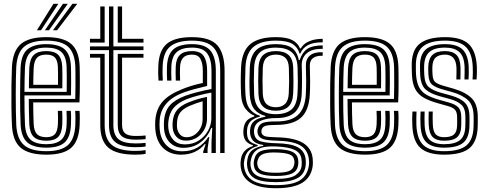

<svg xmlns="http://www.w3.org/2000/svg" viewBox="-20 -804 2562 1009"><path d="M224 8.8Q132.8 8.8 90 -26.5Q47.2 -61.8 42.8 -145Q40.5 -189.8 40 -247.8Q39.5 -305.8 40.2 -361.1Q41 -416.5 42.8 -453.5Q47.8 -537.8 90.2 -573.2Q132.8 -608.8 222.5 -608.8Q311.8 -608.8 353.2 -574.1Q394.8 -539.5 398.5 -457.2Q399 -449.8 399.2 -427.9Q399.5 -406 399.6 -377.1Q399.8 -348.2 399.2 -318.6Q398.8 -289 397.5 -265.8H154.5Q154.8 -232.2 155.2 -204.9Q155.8 -177.5 157 -152.2Q158.8 -115 174.4 -99Q190 -83 224 -83Q253.2 -83 267.8 -98.1Q282.2 -113.2 284.2 -150.5Q285 -165.8 285 -185Q285 -204.2 283.8 -221.5H306.8Q307.8 -203.2 307.8 -183.4Q307.8 -163.5 307.2 -149.5Q305 -104 285.5 -84.2Q266 -64.5 224 -64.5Q178.2 -64.5 157.4 -84.6Q136.5 -104.8 134 -151Q132.8 -181.2 132.1 -215.8Q131.5 -250.2 131.2 -284.2H375.5Q376.5 -316.8 376.6 -353Q376.8 -389.2 376.5 -417.9Q376.2 -446.5 375.8 -456.2Q372.2 -528.2 336.8 -559.4Q301.2 -590.5 222.5 -590.5Q144.5 -590.5 107.1 -558.8Q69.8 -527 65.5 -451.8Q64.2 -427 63.5 -389Q62.8 -351 62.8 -307.8Q62.8 -264.5 63.4 -222.4Q64 -180.2 65.5 -147.2Q69.2 -74.2 105.8 -41.9Q142.2 -9.5 224 -9.5Q301.2 -9.5 336.8 -41.2Q372.2 -73 375.8 -146.2Q376.5 -161.8 376.5 -183.1Q376.5 -204.5 375 -221.5H398Q399.5 -204.5 399.4 -183.2Q399.2 -162 398.5 -145.5Q394.5 -62.8 353.9 -27Q313.2 8.8 224 8.8ZM224 -28Q154.5 -28 123.1 -56.1Q91.8 -84.2 88.5 -148Q87 -178.8 86.2 -219.6Q85.5 -260.5 85.6 -303.5Q85.8 -346.5 86.4 -385Q87 -423.5 88.2 -449.8Q92.2 -518.2 125 -545.1Q157.8 -572 222.5 -572Q289 -572 319.4 -545.1Q349.8 -518.2 352.8 -455.8Q353.2 -446.8 353.5 -422.4Q353.8 -398 353.8 -366.1Q353.8 -334.2 352.8 -302.8H108.5Q108.5 -260.2 109.1 -220Q109.8 -179.8 111.2 -150.2Q114.2 -93.8 140.6 -70Q167 -46.2 224 -46.2Q275.2 -46.2 301.2 -68.6Q327.2 -91 330 -147.5Q330.8 -163 330.8 -183Q330.8 -203 329.5 -221.5H352.2Q353.8 -203.5 353.6 -183.5Q353.5 -163.5 352.8 -147Q349.8 -83.2 319.8 -55.6Q289.8 -28 224 -28ZM108.5 -321.2H330.5Q331.2 -362.5 330.9 -401.5Q330.5 -440.5 330 -454.8Q327.5 -507.5 302.5 -530.6Q277.5 -553.8 222.5 -553.8Q167.5 -553.8 141 -529.9Q114.5 -506 111.2 -448.5Q110 -424.5 109.4 -390.4Q108.8 -356.2 108.5 -321.2ZM131.8 -339.8Q131.8 -360.8 132.5 -393.5Q133.2 -426.2 134 -447.2Q136.8 -495.5 157.9 -515.5Q179 -535.5 222.5 -535.5Q265.5 -535.5 285.2 -516.5Q305 -497.5 307 -454.2Q307.8 -440.8 307.9 -407.5Q308 -374.2 307.5 -339.8ZM154.8 -358.2H284.8Q285.2 -388.8 284.9 -416.4Q284.5 -444 284.2 -452.2Q282.8 -486 268.8 -501.5Q254.8 -517 222.5 -517Q189 -517 174 -500.1Q159 -483.2 157 -446.2Q156 -424.8 155.5 -403.5Q155 -382.2 154.8 -358.2ZM173.8 -645 261 -784H286.5L195.5 -645ZM258.2 -645 360.5 -784H386L280 -645ZM216 -645 310.8 -784H336.2L237.5 -645Z M692.2 -30.5Q617.8 -30.5 585.2 -57.6Q552.8 -84.8 552.8 -147V-540.5H452.8V-560.2H552.8V-770H575.8V-560.2H734V-540.5H575.8V-147Q575.8 -95 602.8 -72.6Q629.8 -50.2 692.2 -50.2Q719.8 -50.2 745.2 -53.2V-34Q726 -30.5 692.2 -30.5ZM452.8 -580.2V-600H507V-770H530V-580.2ZM598.8 -580.2V-770H621.5V-600H734V-580.2ZM692.2 8.8Q593 8.8 550 -27.5Q507 -63.8 507 -147V-501H452.8V-520.8H530V-147Q530 -74 567.6 -42.5Q605.2 -11 692.2 -11Q719.8 -11 745.2 -15V4.2Q725.2 8.8 692.2 8.8ZM692.2 -70Q642.2 -70 620.5 -87.9Q598.8 -105.8 598.8 -147V-520.8H734V-501H621.5V-147Q621.5 -116.2 638 -102.9Q654.5 -89.5 692.2 -89.5Q707.5 -89.5 720.8 -90Q734 -90.5 745.2 -92V-72.8Q724.2 -70 692.2 -70Z M1137.2 0V-432.5Q1137.2 -513.2 1104.1 -551.9Q1071 -590.5 988.8 -590.5Q912.8 -590.5 875.2 -560.4Q837.8 -530.2 834.8 -457Q834 -438 834.1 -419Q834.2 -400 835.5 -380.5H813Q811.5 -401.8 811.2 -419.2Q811 -436.8 812 -458Q815.2 -539.2 856.9 -574Q898.5 -608.8 988.8 -608.8Q1084.5 -608.8 1122.4 -565.6Q1160.2 -522.5 1160.2 -432.5V0ZM1091.5 0.2V-58.2L1095.5 -132H1090.5Q1070.8 -83.8 1033.1 -55.4Q995.5 -27 944 -27.2Q901.2 -27.2 873.6 -54Q846 -80.8 842 -127.2Q840.5 -146.8 841.8 -166.8Q845.5 -219.5 872.1 -249.8Q898.8 -280 952.5 -300.2Q977.2 -309.5 1017.5 -319.9Q1057.8 -330.2 1091.5 -336.2V-432.5Q1091.5 -491.8 1069.1 -522.8Q1046.8 -553.8 988.8 -553.8Q935.5 -553.8 909.1 -530.6Q882.8 -507.5 880.5 -455Q880 -440.2 879.9 -420.6Q879.8 -401 881 -380.5H858.2Q857 -400.8 857 -420.5Q857 -440.2 857.5 -455.5Q860.2 -517 891 -544.5Q921.8 -572 988.8 -572Q1058.5 -572 1086.4 -537.5Q1114.2 -503 1114.2 -432.5V0.2ZM931 8.8Q874.2 8.8 838.1 -25.4Q802 -59.5 796.2 -123.8Q794.5 -147.5 796 -170.8Q800.8 -231 833.6 -269.1Q866.5 -307.2 936.8 -335.2Q961.5 -345.2 985.9 -352.8Q1010.2 -360.2 1045.8 -368V-432.5Q1045.8 -472 1033.2 -494.5Q1020.8 -517 988.8 -517Q957 -517 942.2 -500.2Q927.5 -483.5 926.2 -452.5Q925.8 -443.2 925.6 -422.5Q925.5 -401.8 926.5 -380.5H903.8Q902.8 -402.8 902.9 -422.1Q903 -441.5 903.5 -454.5Q905 -495 925.4 -515.2Q945.8 -535.5 988.8 -535.5Q1034 -535.5 1051.2 -508.5Q1068.5 -481.5 1068.5 -432.5V-352.2Q1036.2 -345 1003.5 -336.1Q970.8 -327.2 944.8 -317.8Q824.5 -273.5 818.8 -168.8Q818.2 -159 818.2 -147.5Q818.2 -136 819.2 -125.8Q823.5 -72.5 854.6 -40.8Q885.8 -9 937.8 -9Q984.5 -9 1018.2 -28.8Q1052 -48.5 1074.8 -83.8H1080L1070.8 -21.8V0H1048L1047.8 -7L1060.5 -47H1056.2Q1010.8 8.8 931 8.8ZM951.5 -45.2Q993.5 -45.2 1024.9 -65.5Q1056.2 -85.8 1073.5 -117.4Q1090.8 -149 1090.8 -183.2V-317.5Q1058.5 -311.8 1021.5 -302Q984.5 -292.2 960 -282.5Q914.2 -263.5 891.8 -236.1Q869.2 -208.8 864.5 -163Q863 -145.8 864.8 -129Q869.5 -91.5 891.4 -68.4Q913.2 -45.2 951.5 -45.2ZM956.8 -65Q926.2 -65 908.2 -84Q890.2 -103 887.5 -131.2Q886.2 -147.2 887.2 -161.8Q890.5 -201.5 909.8 -225Q929 -248.5 967.8 -264.8Q993.2 -275.2 1016.5 -282.1Q1039.8 -289 1067.8 -294.8V-181.2Q1067.8 -134 1036.5 -99.5Q1005.2 -65 956.8 -65ZM959.8 -82.8Q995 -82.8 1019.9 -110.9Q1044.8 -139 1044.8 -179.2V-271.8Q1009.8 -262 975.5 -247.2Q942.2 -232.5 927.1 -212.8Q912 -193 910.2 -160.8Q909.5 -152.2 909.8 -145.6Q910 -139 910.5 -133Q912.5 -113.8 925.2 -98.2Q938 -82.8 959.8 -82.8Z M1430 185.2Q1254.8 185.2 1244.5 68.5Q1242.8 51 1246.2 32Q1254.5 -19.8 1309 -36.2V-41Q1286.8 -47.5 1274.6 -60.5Q1262.5 -73.5 1259.5 -97Q1258 -109.2 1259.5 -123.2Q1261.8 -147.8 1273.2 -165Q1284.8 -182.2 1316.2 -191.8V-196.5Q1291.8 -205.2 1270.8 -231.8Q1249.8 -258.2 1247.2 -304.5Q1245.2 -340.8 1245.2 -376.5Q1245.2 -412.2 1247 -452.5Q1251.5 -536 1295.8 -572.4Q1340 -608.8 1429.8 -608.8Q1486.8 -608.8 1516 -593.2Q1545.2 -577.8 1556.5 -549.8H1561.2Q1573.2 -571 1594.5 -582Q1615.8 -593 1638.1 -596.8Q1660.5 -600.5 1675.8 -600V-581.5Q1626 -582.2 1597.8 -566.6Q1569.5 -551 1558.8 -523H1553.8Q1544.8 -555.8 1516.8 -573.1Q1488.8 -590.5 1429.8 -590.5Q1352.2 -590.5 1313 -558.4Q1273.8 -526.2 1270 -452.2Q1268.2 -411 1268.1 -377.1Q1268 -343.2 1270 -305.8Q1272.8 -256 1293.8 -230.2Q1314.8 -204.5 1345.8 -196V-191.2Q1311.8 -182 1296.5 -166.2Q1281.2 -150.5 1278.5 -123.2Q1277.2 -111.5 1278.5 -96.8Q1280.8 -74 1292.1 -62.6Q1303.5 -51.2 1334 -41.8V-36.8Q1300.8 -26.5 1285.5 -10.2Q1270.2 6 1265.2 32Q1263.2 41 1262.1 48.9Q1261 56.8 1262.2 68.2Q1268 120.2 1307.9 144.6Q1347.8 169 1430 169Q1515.5 169 1555.4 144.2Q1595.2 119.5 1603.2 66.2Q1606 48.5 1602.8 29Q1595.5 -19 1556.2 -40.9Q1517 -62.8 1434.2 -64.8Q1380.8 -66 1361.4 -73.6Q1342 -81.2 1336 -96.5Q1333.8 -101.5 1333.1 -110.4Q1332.5 -119.2 1334 -124.2Q1340.2 -149.8 1361 -158Q1381.8 -166.2 1430 -165.8Q1507.5 -165 1545 -199Q1582.5 -233 1587 -305.8Q1589 -345 1589 -378.2Q1589 -411.5 1587.5 -457Q1586 -492.5 1608.5 -512Q1631 -531.5 1675.8 -529.5V-511Q1606 -512.8 1608.2 -455.8Q1609.5 -416 1609.8 -380.5Q1610 -345 1608 -305Q1602.8 -221.2 1560.5 -184.4Q1518.2 -147.5 1429.8 -147.5Q1389 -147.5 1373.6 -142.2Q1358.2 -137 1354.2 -119.8Q1354 -118.2 1353.8 -112.6Q1353.5 -107 1355.2 -103.8Q1360.5 -91.2 1375.2 -87.4Q1390 -83.5 1434.2 -82.5Q1526.2 -80.5 1572 -53Q1617.8 -25.5 1623.2 29.2Q1625.2 49.8 1623.5 66.5Q1616.2 126.5 1569.4 155.9Q1522.5 185.2 1430 185.2ZM1430 153.2Q1352 153.2 1317.8 133.1Q1283.5 113 1278.8 68.2Q1277.5 57 1278.2 48.8Q1279 40.5 1280.5 31.8Q1285.5 2.5 1304.5 -13.9Q1323.5 -30.2 1363.5 -37.8V-42.2Q1331.8 -46.5 1315.8 -59.2Q1299.8 -72 1295 -96.8Q1293 -108.5 1294.5 -123.5Q1296.8 -152.2 1316 -168Q1335.2 -183.8 1374.5 -190.5V-195Q1337.2 -204.2 1316.4 -230.2Q1295.5 -256.2 1292.5 -307.8Q1290.8 -341.8 1290.9 -376.2Q1291 -410.8 1292.8 -450.5Q1296 -514 1328.8 -543Q1361.5 -572 1429.8 -572Q1485 -572 1513.1 -552.6Q1541.2 -533.2 1550.2 -488.5H1554.8Q1568.8 -529.5 1595.2 -547.4Q1621.8 -565.2 1675.8 -565.5V-547Q1620.5 -548.8 1591.9 -523.9Q1563.2 -499 1565.8 -455.2Q1567.2 -419.5 1567.1 -378.9Q1567 -338.2 1565.5 -308.2Q1561.5 -242.5 1528.2 -212.6Q1495 -182.8 1429.8 -183.5Q1390.8 -184 1356.6 -171.9Q1322.5 -159.8 1316.2 -128Q1313 -112.2 1316.5 -97.8Q1322.8 -69 1351.2 -60.8Q1379.8 -52.5 1434 -51.2Q1507.2 -49.8 1543.2 -31.1Q1579.2 -12.5 1585.8 29Q1588.8 47.8 1586.2 66.8Q1579.8 114 1540.5 133.6Q1501.2 153.2 1430 153.2ZM1429.8 -204Q1483.2 -204 1511.6 -228.5Q1540 -253 1543.2 -309Q1545.2 -342.5 1545.2 -376.8Q1545.2 -411 1543.8 -450.2Q1541.2 -506.2 1512.5 -530Q1483.8 -553.8 1429.8 -553.8Q1373.5 -553.8 1345.9 -528.8Q1318.2 -503.8 1315.5 -449.2Q1314 -410.2 1314 -377Q1314 -343.8 1315.5 -307.8Q1318.2 -253.8 1347 -228.9Q1375.8 -204 1429.8 -204ZM1429.8 -222.2Q1386.2 -222.2 1363.4 -243Q1340.5 -263.8 1338.2 -309.8Q1336.8 -344.5 1336.9 -377.6Q1337 -410.8 1338.2 -447.8Q1340.5 -494.8 1363.5 -515.1Q1386.5 -535.5 1429.8 -535.5Q1472.8 -535.5 1495.8 -515.4Q1518.8 -495.2 1520.8 -449.8Q1522.2 -411.2 1522.2 -378Q1522.2 -344.8 1520.5 -310.2Q1517.8 -263.5 1494.8 -242.9Q1471.8 -222.2 1429.8 -222.2ZM1429.8 -240.5Q1459.2 -240.5 1477.2 -257Q1495.2 -273.5 1497.5 -312Q1499.2 -343.8 1499.4 -376.2Q1499.5 -408.8 1498 -448.8Q1496.2 -485.8 1478.2 -501.4Q1460.2 -517 1429.8 -517Q1398.8 -517 1380.8 -500.9Q1362.8 -484.8 1361 -446.8Q1359.8 -411.5 1359.6 -378.8Q1359.5 -346 1361 -310.8Q1363 -273.5 1380.8 -257Q1398.5 -240.5 1429.8 -240.5ZM1430 136.2Q1505.2 136.2 1533.8 116.2Q1562.2 96.2 1565 67.2Q1567.2 47.2 1564 28.8Q1558.8 -1.8 1528 -16.5Q1497.2 -31.2 1434 -34.2Q1370 -37.5 1339.2 -21.6Q1308.5 -5.8 1299.2 32.5Q1297.2 40.5 1296.4 48.6Q1295.5 56.8 1297.2 69.2Q1302.5 105.8 1334.5 121Q1366.5 136.2 1430 136.2ZM1430 120.8Q1371.8 120.8 1345.2 108.2Q1318.8 95.8 1314.5 68.5Q1312.8 58.5 1313.5 49.9Q1314.2 41.2 1316.8 32Q1323.8 1.5 1351 -10Q1378.2 -21.5 1435.5 -20Q1488.5 -18.5 1514.4 -7Q1540.2 4.5 1545.5 29Q1550 48.8 1546 66.8Q1540.8 95.8 1513.8 108.2Q1486.8 120.8 1430 120.8ZM1430 103.8Q1474.5 103.8 1496.8 95.6Q1519 87.5 1524.5 66.5Q1527.2 57.8 1527.5 48.2Q1527.8 38.8 1523.8 29Q1519.2 13.8 1498.6 6.5Q1478 -0.8 1434 -2.5Q1386.5 -4.2 1364.1 4.9Q1341.8 14 1336.8 31.8Q1328 50.2 1334.2 68.5Q1338.8 87 1361 95.4Q1383.2 103.8 1430 103.8Z M1899 8.8Q1807.8 8.8 1765 -26.5Q1722.2 -61.8 1717.8 -145Q1715.5 -189.8 1715 -247.8Q1714.5 -305.8 1715.2 -361.1Q1716 -416.5 1717.8 -453.5Q1722.8 -537.8 1765.2 -573.2Q1807.8 -608.8 1897.5 -608.8Q1986.8 -608.8 2028.2 -574.1Q2069.8 -539.5 2073.5 -457.2Q2074 -449.8 2074.2 -427.9Q2074.5 -406 2074.6 -377.1Q2074.8 -348.2 2074.2 -318.6Q2073.8 -289 2072.5 -265.8H1829.5Q1829.8 -232.2 1830.2 -204.9Q1830.8 -177.5 1832 -152.2Q1833.8 -115 1849.4 -99Q1865 -83 1899 -83Q1928.2 -83 1942.8 -98.1Q1957.2 -113.2 1959.2 -150.5Q1960 -165.8 1960 -185Q1960 -204.2 1958.8 -221.5H1981.8Q1982.8 -203.2 1982.8 -183.4Q1982.8 -163.5 1982.2 -149.5Q1980 -104 1960.5 -84.2Q1941 -64.5 1899 -64.5Q1853.2 -64.5 1832.4 -84.6Q1811.5 -104.8 1809 -151Q1807.8 -181.2 1807.1 -215.8Q1806.5 -250.2 1806.2 -284.2H2050.5Q2051.5 -316.8 2051.6 -353Q2051.8 -389.2 2051.5 -417.9Q2051.2 -446.5 2050.8 -456.2Q2047.2 -528.2 2011.8 -559.4Q1976.2 -590.5 1897.5 -590.5Q1819.5 -590.5 1782.1 -558.8Q1744.8 -527 1740.5 -451.8Q1739.2 -427 1738.5 -389Q1737.8 -351 1737.8 -307.8Q1737.8 -264.5 1738.4 -222.4Q1739 -180.2 1740.5 -147.2Q1744.2 -74.2 1780.8 -41.9Q1817.2 -9.5 1899 -9.5Q1976.2 -9.5 2011.8 -41.2Q2047.2 -73 2050.8 -146.2Q2051.5 -161.8 2051.5 -183.1Q2051.5 -204.5 2050 -221.5H2073Q2074.5 -204.5 2074.4 -183.2Q2074.2 -162 2073.5 -145.5Q2069.5 -62.8 2028.9 -27Q1988.2 8.8 1899 8.8ZM1899 -28Q1829.5 -28 1798.1 -56.1Q1766.8 -84.2 1763.5 -148Q1762 -178.8 1761.2 -219.6Q1760.5 -260.5 1760.6 -303.5Q1760.8 -346.5 1761.4 -385Q1762 -423.5 1763.2 -449.8Q1767.2 -518.2 1800 -545.1Q1832.8 -572 1897.5 -572Q1964 -572 1994.4 -545.1Q2024.8 -518.2 2027.8 -455.8Q2028.2 -446.8 2028.5 -422.4Q2028.8 -398 2028.8 -366.1Q2028.8 -334.2 2027.8 -302.8H1783.5Q1783.5 -260.2 1784.1 -220Q1784.8 -179.8 1786.2 -150.2Q1789.2 -93.8 1815.6 -70Q1842 -46.2 1899 -46.2Q1950.2 -46.2 1976.2 -68.6Q2002.2 -91 2005 -147.5Q2005.8 -163 2005.8 -183Q2005.8 -203 2004.5 -221.5H2027.2Q2028.8 -203.5 2028.6 -183.5Q2028.5 -163.5 2027.8 -147Q2024.8 -83.2 1994.8 -55.6Q1964.8 -28 1899 -28ZM1783.5 -321.2H2005.5Q2006.2 -362.5 2005.9 -401.5Q2005.5 -440.5 2005 -454.8Q2002.5 -507.5 1977.5 -530.6Q1952.5 -553.8 1897.5 -553.8Q1842.5 -553.8 1816 -529.9Q1789.5 -506 1786.2 -448.5Q1785 -424.5 1784.4 -390.4Q1783.8 -356.2 1783.5 -321.2ZM1806.8 -339.8Q1806.8 -360.8 1807.5 -393.5Q1808.2 -426.2 1809 -447.2Q1811.8 -495.5 1832.9 -515.5Q1854 -535.5 1897.5 -535.5Q1940.5 -535.5 1960.2 -516.5Q1980 -497.5 1982 -454.2Q1982.8 -440.8 1982.9 -407.5Q1983 -374.2 1982.5 -339.8ZM1829.8 -358.2H1959.8Q1960.2 -388.8 1959.9 -416.4Q1959.5 -444 1959.2 -452.2Q1957.8 -486 1943.8 -501.5Q1929.8 -517 1897.5 -517Q1864 -517 1849 -500.1Q1834 -483.2 1832 -446.2Q1831 -424.8 1830.5 -403.5Q1830 -382.2 1829.8 -358.2Z M2313.8 -64.5Q2274 -64.5 2254.4 -83.4Q2234.8 -102.2 2233 -149Q2232.5 -163.8 2232.2 -183.4Q2232 -203 2233 -218H2254.2Q2253.5 -203.5 2253.6 -186.9Q2253.8 -170.2 2254.5 -149.8Q2255.8 -113.2 2269.9 -98.1Q2284 -83 2313.8 -83Q2349.2 -83 2365.2 -96.8Q2381.2 -110.5 2382 -143.2Q2382.5 -157.2 2382.5 -166.8Q2382.5 -176.2 2382.2 -189Q2382 -215.5 2370.8 -227.5Q2359.5 -239.5 2335.2 -246.2L2280 -261.8Q2236.2 -274 2207.1 -290.5Q2178 -307 2162.6 -335.1Q2147.2 -363.2 2144.8 -410.2Q2144.2 -423.5 2144.1 -433.1Q2144 -442.8 2143.8 -453.2Q2141.2 -537.8 2184.4 -573.2Q2227.5 -608.8 2318.8 -608.8Q2403.5 -608.8 2442.1 -573.4Q2480.8 -538 2485.8 -456.8Q2486.5 -444.5 2486.4 -424.8Q2486.2 -405 2484.5 -386.5H2463.2Q2464.8 -404.8 2464.9 -424.6Q2465 -444.5 2464.2 -455.5Q2460.5 -527.2 2426.5 -558.9Q2392.5 -590.5 2318.8 -590.5Q2237.5 -590.5 2200.5 -558.1Q2163.5 -525.8 2165.5 -452.5Q2165.5 -442.5 2165.5 -432.6Q2165.5 -422.8 2166.5 -410.2Q2169.8 -367.5 2183.9 -343Q2198 -318.5 2223.4 -304.6Q2248.8 -290.8 2285.8 -280.2L2340.5 -264.8Q2373.8 -255.5 2388.9 -239.4Q2404 -223.2 2404 -189Q2404 -174.8 2404.1 -166.1Q2404.2 -157.5 2403.8 -142.8Q2403 -101.8 2382.4 -83.1Q2361.8 -64.5 2313.8 -64.5ZM2313.8 -28Q2251.5 -28 2222 -55Q2192.5 -82 2190 -147.2Q2189.2 -163.5 2189.2 -183.8Q2189.2 -204 2190.2 -218H2211.5Q2210.8 -204.2 2210.9 -184Q2211 -163.8 2211.5 -148.2Q2213.8 -92.5 2238.1 -69.4Q2262.5 -46.2 2313.8 -46.2Q2372.2 -46.2 2398.4 -68.5Q2424.5 -90.8 2425.5 -143Q2425.8 -155.5 2425.8 -165.9Q2425.8 -176.2 2425.8 -189Q2425.8 -233.8 2404.9 -253.2Q2384 -272.8 2345.8 -283.2L2291.8 -298Q2243 -311.2 2217.4 -333.2Q2191.8 -355.2 2188.2 -409.8Q2187.5 -421.5 2187.4 -432.1Q2187.2 -442.8 2187.2 -452.2Q2185.5 -515.2 2217.1 -543.6Q2248.8 -572 2318.8 -572Q2381.8 -572 2410.8 -544Q2439.8 -516 2443 -454.5Q2443.5 -444 2443.5 -424.1Q2443.5 -404.2 2442 -386.5H2420.8Q2421.2 -404.2 2421.6 -424.2Q2422 -444.2 2421.5 -451.5Q2419.5 -506.5 2394.2 -530.1Q2369 -553.8 2318.8 -553.8Q2261.8 -553.8 2235.6 -529.9Q2209.5 -506 2208.8 -452.8Q2208.5 -440.5 2208.9 -430.8Q2209.2 -421 2209.8 -410.5Q2212 -364 2233.9 -346Q2255.8 -328 2297.5 -316.5L2350.8 -301.8Q2400.5 -287.8 2423.9 -263.5Q2447.2 -239.2 2447.2 -189Q2447.2 -178.2 2447.4 -167.4Q2447.5 -156.5 2447 -142.8Q2446 -81.5 2415.4 -54.8Q2384.8 -28 2313.8 -28ZM2313.8 8.8Q2229.8 8.8 2190 -26.2Q2150.2 -61.2 2146.8 -145.5Q2146 -164.8 2146.1 -183.5Q2146.2 -202.2 2147.5 -218H2169Q2168 -204.2 2167.9 -184Q2167.8 -163.8 2168.2 -146.2Q2171.5 -71.5 2206 -40.5Q2240.5 -9.5 2313.8 -9.5Q2396.5 -9.5 2432.1 -40.6Q2467.8 -71.8 2468.8 -142.5Q2469.2 -157.2 2469.1 -166Q2469 -174.8 2469 -189Q2469 -249.5 2439.8 -277.1Q2410.5 -304.8 2356 -320.2L2303.2 -335Q2270.5 -344.2 2252 -358.4Q2233.5 -372.5 2231.5 -410.5Q2231 -421.8 2230.6 -431.1Q2230.2 -440.5 2230.5 -452Q2231.8 -495 2252.5 -515.2Q2273.2 -535.5 2318.8 -535.5Q2358.2 -535.5 2378.4 -515.8Q2398.5 -496 2400 -450.8Q2400.8 -428 2399.5 -386.5H2378.2Q2379 -405 2379 -424Q2379 -443 2378.8 -449.8Q2376.8 -485.2 2361.1 -501.1Q2345.5 -517 2318.8 -517Q2286.8 -517 2269.9 -501.9Q2253 -486.8 2252.2 -452Q2251.5 -430.2 2253.2 -410.5Q2255.2 -381.2 2268.9 -371.2Q2282.5 -361.2 2309.2 -353.5L2361 -338.8Q2425 -320.5 2457.9 -288.6Q2490.8 -256.8 2490.8 -189Q2490.8 -174.5 2490.8 -165.8Q2490.8 -157 2490.5 -142.5Q2489.2 -62.8 2449 -27Q2408.8 8.8 2313.8 8.8Z"/></svg>

Font: Big Shoulders Inline Text
Style: Bold
Weight: 700
Designer: Patric King
Foundry: XO Type Co
Version: Version 1.000